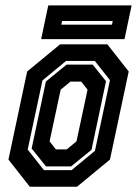

<svg xmlns="http://www.w3.org/2000/svg" viewBox="-20 -708 520 728"><path d="M93 0 12 -103 83 -437 208 -540H387L468 -437L397 -103L272 0ZM146.5 -63H251.5L340 -136L397 -404L339.5 -477H230.5L141 -403L85 -141ZM154.5 -77 100 -145 154 -399 232.5 -463H331.5L382 -400L327 -140L249.5 -77ZM192 -141.5H233L270 -172L312 -368L288 -398.5H247L210 -368L168 -172ZM136 -559.5 163 -687.5H479L452 -559.5ZM212.5 -614.5H404.5L407.5 -628.5H215.5Z"/></svg>

Font: Tourney Condensed Regular
Style: Bold Italic
Weight: 700
Width: 3
Italic angle: -12°
Designer: Tyler Finck
Foundry: Etcetera Type Co
Version: Version 1.010; ttfautohint (v1.8.3)